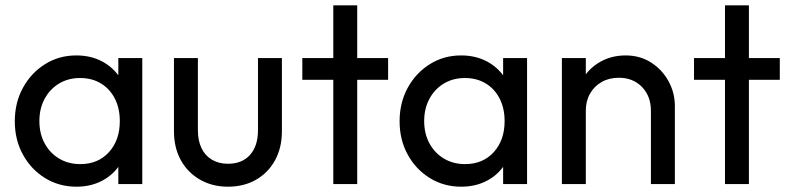

<svg xmlns="http://www.w3.org/2000/svg" viewBox="-20 -694 2983 724"><path d="M268.2 10Q202.5 10 149.8 -22.6Q97 -55.2 66.4 -111.1Q35.8 -167 35.8 -236.5Q35.8 -306.8 66.4 -362.8Q97 -418.8 149.6 -451.9Q202.2 -485 267.8 -485Q322.2 -485 364.8 -462.5Q407.2 -440 433.1 -400.2Q459 -360.5 461.8 -309V-166.2Q458.8 -114.8 433.2 -74.9Q407.8 -35 365.1 -12.5Q322.5 10 268.2 10ZM282.8 -75.2Q350 -75.2 390.9 -120.4Q431.8 -165.5 431.8 -237.2Q431.8 -285.5 413.1 -322.1Q394.5 -358.8 360.9 -379.2Q327.2 -399.8 282.2 -399.8Q237.2 -399.8 202.8 -379Q168.2 -358.2 148.4 -321.6Q128.5 -285 128.5 -237.5Q128.5 -190 148.4 -153.4Q168.2 -116.8 203 -96Q237.8 -75.2 282.8 -75.2ZM426.2 0V-127.5L442.8 -243.8L426.2 -358.5V-475H516.5V0Z M839.5 10Q780.5 10 734.1 -16.6Q687.8 -43.2 661.9 -90.1Q636 -137 636 -198.8V-475H726.2V-202.8Q726.2 -163.8 739.8 -135.5Q753.2 -107.2 779 -91.9Q804.8 -76.5 839.7 -76.5Q893 -76.5 922.9 -110.1Q952.8 -143.8 952.8 -202.8V-475H1043V-198.8Q1043 -136.8 1017.1 -89.6Q991.2 -42.5 945.4 -16.2Q899.5 10 839.5 10Z M1236.8 0V-674H1327V0ZM1120 -393.2V-475H1443.5V-393.2Z M1719.2 10Q1653.5 10 1600.8 -22.6Q1548 -55.2 1517.4 -111.1Q1486.8 -167 1486.8 -236.5Q1486.8 -306.8 1517.4 -362.8Q1548 -418.8 1600.6 -451.9Q1653.2 -485 1718.8 -485Q1773.2 -485 1815.8 -462.5Q1858.2 -440 1884.1 -400.2Q1910 -360.5 1912.8 -309V-166.2Q1909.8 -114.8 1884.2 -74.9Q1858.8 -35 1816.1 -12.5Q1773.5 10 1719.2 10ZM1733.8 -75.2Q1801 -75.2 1841.9 -120.4Q1882.8 -165.5 1882.8 -237.2Q1882.8 -285.5 1864.1 -322.1Q1845.5 -358.8 1811.9 -379.2Q1778.2 -399.8 1733.2 -399.8Q1688.2 -399.8 1653.8 -379Q1619.2 -358.2 1599.4 -321.6Q1579.5 -285 1579.5 -237.5Q1579.5 -190 1599.4 -153.4Q1619.2 -116.8 1654 -96Q1688.8 -75.2 1733.8 -75.2ZM1877.2 0V-127.5L1893.8 -243.8L1877.2 -358.5V-475H1967.5V0Z M2434.5 0V-276.5Q2434.5 -331.2 2400.9 -366Q2367.2 -400.8 2313.4 -400.8Q2276.8 -400.8 2248.8 -384.9Q2220.8 -369 2204.9 -341Q2189 -313 2189 -276.8L2151.5 -297.8Q2151.5 -352 2175.9 -394.1Q2200.2 -436.2 2242.9 -460.6Q2285.6 -485 2339.5 -485Q2393.5 -485 2435.4 -458.1Q2477.2 -431.2 2501 -387.6Q2524.8 -344 2524.8 -294.5V0ZM2098.8 0V-475H2189V0Z M2713.8 0V-674H2804V0ZM2597 -393.2V-475H2920.5V-393.2Z"/></svg>

Font: Outfit Thin
Style: Regular
Weight: 100
Designer: Rodrigo Fuenzalida
Foundry: fragTYPE
Version: Version 1.100;gftools[0.9.27]